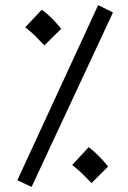

<svg xmlns="http://www.w3.org/2000/svg" viewBox="-20 -707 501 753"><path d="M104 26 48 0 365 -687 423 -658ZM339 11Q317 -12 301.5 -27Q286 -42 263 -60L328 -130Q350 -113 369.5 -93Q389 -73 404 -54ZM154 -529Q132 -552 117 -567Q102 -582 79 -600L144 -669Q166 -653 185.5 -633Q205 -613 220 -594Z"/></svg>

Font: Noto Sans Arabic ExtraCondensed
Style: Regular
Weight: 400
Width: 2
Designer: Monotype Design Team, Nadine Chahine, Nizar Qandah and Khaled Hosny
Foundry: Monotype Imaging Inc.
Version: Version 2.012